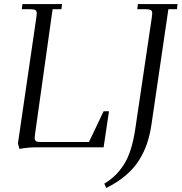

<svg xmlns="http://www.w3.org/2000/svg" viewBox="-20 -722 890 941"><path d="M491.2 178.2Q521 159.7 542.7 139.2Q564.5 118.7 585 87.9Q605.5 57.1 619.9 12.7Q634.3 -31.7 643.1 -90.8L724.1 -637.2Q726.1 -650.9 726.1 -655.8Q726.1 -668.5 719.2 -672.6Q712.4 -676.8 693.8 -676.8H652.8L655.8 -702.1H850.1L847.2 -676.8H805.2L722.2 -110.8Q714.4 -59.6 700.4 -18.3Q686.5 22.9 661.6 63Q636.7 103 596.7 137.2Q556.6 171.4 501 199.2ZM67.9 -19 158.2 -637.2Q160.2 -650.9 160.2 -655.8Q160.2 -668.5 153.3 -672.6Q146.5 -676.8 127.9 -676.8H86.9L89.8 -702.1H284.2L280.8 -676.8H237.8L151.9 -65.9Q149.9 -52.2 149.9 -46.9Q149.9 -34.2 156.7 -30Q163.6 -25.9 182.1 -25.9H416L487.8 -176.8H514.2L487.8 0H161.1Q116.2 0 75.2 7.8Z"/></svg>

Font: Dihjauti
Style: Italic
Weight: 400
Italic angle: -9°
Designer: T. Christopher White
Version: Version 3.0.0